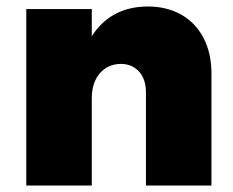

<svg xmlns="http://www.w3.org/2000/svg" viewBox="-20 -572 718 592"><path d="M430 -287Q430 -328 408.5 -351.5Q387 -375 352 -375Q311 -374 287 -345Q263 -316 263 -269H217Q217 -358 243.5 -422Q270 -486 319 -519Q368 -552 436 -552Q494 -552 538.5 -527Q583 -502 607.5 -455Q632 -408 632 -345V0H430ZM61 -544H263V0H61Z"/></svg>

Font: Alexandria ExtraBold
Style: Regular
Weight: 800
Designer: Mohamed Gaber
Foundry: Kief Type Foundry
Version: Version 5.100